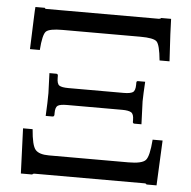

<svg xmlns="http://www.w3.org/2000/svg" viewBox="-49 -699 746 751"><g transform="rotate(5 324.0 -323.0)"><path d="M53.2 -172.9H90.8Q95.7 -108.9 110.4 -92.5Q125 -76.2 163.1 -76.2H475.1Q528.3 -76.2 542.7 -91.6Q557.1 -106.9 562 -172.9H601.1L592.8 3.9H553.2Q552.2 0 544.9 0H112.8Q106.9 0 105 3.9H60.1ZM601.1 -483.9H562Q556.2 -544.9 543.5 -557.4Q530.8 -569.8 479 -569.8H173.8Q122.1 -569.8 109.1 -557.4Q96.2 -544.9 91.8 -483.9H53.2Q53.2 -485.8 54.7 -523.4Q56.2 -561 57.6 -602.5Q59.1 -644 60.1 -649.9H97.2Q97.2 -646 104 -646H544.9Q550.8 -646 554.2 -649.9H592.8Q593.3 -611.8 601.1 -483.9ZM433.1 -345.2Q459 -345.2 469 -351.6Q479 -357.9 479 -381.8V-389.2Q479 -396 484.9 -396H513.2Q510.3 -349.1 509.8 -318.8L513.2 -229H485.8Q479 -229 479 -235.8V-243.2Q479 -266.1 468.5 -272.5Q458 -278.8 433.1 -278.8H216.8Q189.9 -278.8 180.4 -272.5Q170.9 -266.1 170.9 -243.2V-235.8Q169.9 -229 164.1 -229H137.2Q140.1 -284.2 140.1 -318.8L137.2 -397H164.1Q170.9 -397 170.9 -389.2V-381.8Q170.9 -357.9 180.4 -351.6Q189.9 -345.2 216.8 -345.2Z"/></g></svg>

Font: Linux Libertine
Style: Semibold
Weight: 600
Designer: Philipp H. Poll
Foundry: Philipp H. Poll
Version: Version 5.1.2 ; ttfautohint (v0.9)